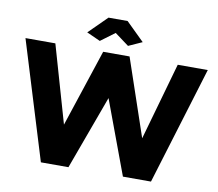

<svg xmlns="http://www.w3.org/2000/svg" viewBox="-94 -1027 1291 1139"><g transform="rotate(10 551.5 -457.5)"><path d="M360 -807 442 -770 527 -833 612 -770 694 -807 584 -915H469ZM1103 -711H922L790 -245L632 -710H473L319 -244L185 -710H5L223 0H389L552 -445L717 -1H886Z"/></g></svg>

Font: FIGSv2-sans-serif ExtraBold
Style: Regular
Weight: 800
Designer: Matt McInerney, Pablo Impallari, Rodrigo Fuenzalida,Mirko Velimirovic
Foundry: Matt McInerney, Pablo Impallari, Rodrigo Fuenzalida
Version: Version 4.021;hotconv 1.0.109;makeotfexe 2.5.65596